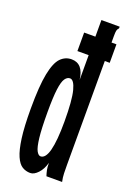

<svg xmlns="http://www.w3.org/2000/svg" viewBox="-133 -713 518 771"><g transform="rotate(20 125.5 -327.5)"><path d="M102 10Q83 10 67.5 0.5Q52 -9 40.5 -35Q29 -61 22.5 -109Q16 -157 16 -233Q16 -331 26.5 -383.5Q37 -436 56.5 -456Q76 -476 103 -476Q153 -476 161 -409V-665H239V-658Q233 -652 231.5 -645Q230 -638 230 -621V-71Q230 -53 230.5 -35.5Q231 -18 235 0H168Q164 -12 161.5 -24Q159 -36 159 -54Q151 -25 134.5 -7.5Q118 10 102 10ZM118 -67Q161 -67 161 -231Q161 -322 150.5 -362Q140 -402 123 -402Q111 -402 102 -389Q93 -376 88.5 -342Q84 -308 84 -244Q84 -173 88.5 -134.5Q93 -96 101 -81.5Q109 -67 118 -67ZM113 -515V-594H251V-515Z"/></g></svg>

Font: Inconsolata UltraCondensed Bold
Style: Regular
Weight: 700
Width: 1
Monospace: yes
Designer: Raph Levien, Cyreal, Brenton Simpson
Foundry: Raph Levien, Cyreal, Google
Version: Version 3.001; ttfautohint (v1.8.2.53-6de2)